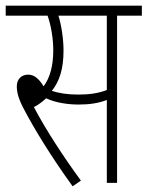

<svg xmlns="http://www.w3.org/2000/svg" viewBox="-20 -642 518 674"><path d="M391 -587H478V-622H0V-587H147C159 -554 167 -506 167 -466C167 -410 155 -368 133 -339C116 -367 99 -380 79 -380C55 -380 39 -364 39 -339C39 -316 46 -292 66 -255C98 -194 158 -94 235 12L264 -8C204 -90 141 -186 99 -266C113 -273 128 -284 142 -297C175 -281 220 -275 256 -275C296 -275 326 -280 355 -291V0H391ZM254 -310C216 -310 187 -315 162 -323C189 -357 203 -400 203 -465C203 -506 195 -557 185 -587H355V-326C324 -314 292 -310 254 -310Z"/></svg>

Font: Noto Sans ExtraCondensed ExtraLight
Style: Italic
Weight: 200
Width: 2
Italic angle: -12°
Designer: Monotype Design Team
Foundry: Monotype Imaging Inc.
Version: Version 2.013